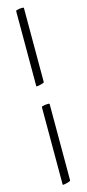

<svg xmlns="http://www.w3.org/2000/svg" viewBox="-164 -750 527 1165"><g transform="rotate(-15 100.0 -167.0)"><path d="M123.5 -249Q123 -244.1 103.3 -239.3Q83.5 -234.4 78.1 -234.4Q75.7 -234.4 74.5 -235.1Q73.2 -235.8 73 -236.6Q72.8 -237.3 73 -239.5Q73.2 -241.7 73.2 -242.2V-705.1Q72.3 -710.9 78.1 -712.9Q94.7 -717.8 115.7 -717.8Q119.6 -717.8 121.6 -716.3Q123.5 -714.8 123.5 -713.4V-711.9ZM73.2 376V-101.6Q72.3 -107.4 78.1 -109.4Q94.7 -114.3 115.7 -114.3Q119.6 -114.3 121.6 -112.8Q123.5 -111.3 123.5 -109.9V-108.4V369.1Q123 374 103.3 378.9Q83.5 383.8 78.1 383.8Q75.7 383.8 74.5 383.1Q73.2 382.3 73 381.6Q72.8 380.9 73 378.7Q73.2 376.5 73.2 376Z"/></g></svg>

Font: Amiri
Style: Slanted
Weight: 400
Italic angle: 9°
Designer: Khaled Hosny
Version: Version 000.107